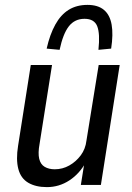

<svg xmlns="http://www.w3.org/2000/svg" viewBox="-20 -757 541 786"><path d="M172 9Q126 9 95.5 -9Q65 -27 55 -65.5Q45 -104 54 -160L106 -491H193L142 -168Q135 -130 140.5 -107Q146 -84 163 -74Q180 -64 204 -64Q236 -64 263.5 -79.5Q291 -95 310.5 -121Q330 -147 334 -182L384 -491H470L393 0H311L326 -94H332Q306 -46 264 -18.5Q222 9 172 9ZM224 -553 171 -558Q184 -616 206.5 -656.5Q229 -697 261.5 -717Q294 -737 338 -737Q381 -737 405.5 -716.5Q430 -696 437 -656Q444 -616 435 -558L383 -553Q390 -619 378 -649.5Q366 -680 326 -680Q286 -680 262 -649.5Q238 -619 224 -553Z"/></svg>

Font: Nunito Sans 10pt Condensed Medium
Style: Italic
Weight: 500
Width: 3
Italic angle: -9°
Designer: Vernon Adams
Foundry: Vernon Adams
Version: Version 3.101;gftools[0.9.27]